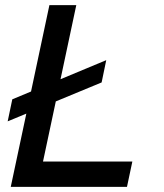

<svg xmlns="http://www.w3.org/2000/svg" viewBox="-20 -730 640 750"><path d="M22 0 173 -710H278L148 -99H497L476 0ZM10 -256 28 -342 395 -495 377 -408Z"/></svg>

Font: Geist Mono Medium
Style: Italic
Weight: 500
Italic angle: -12°
Monospace: yes
Designer: Basement.studio, Andrés Briganti, Mateo Zaragoza
Foundry: Basement.studio, Vercel, Andrés Briganti, Guido Ferreyra, Mateo Zaragoza
Version: Version 1.500; ttfautohint (v1.8.4.7-5d5b)